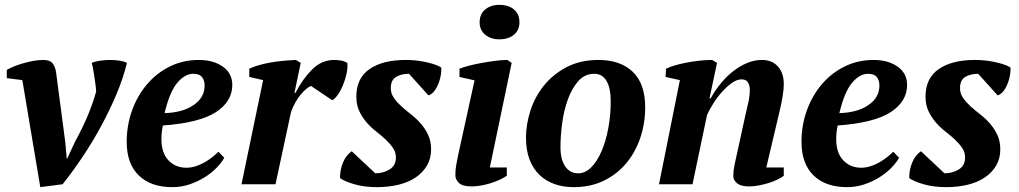

<svg xmlns="http://www.w3.org/2000/svg" viewBox="-20 -759 4199 791"><path d="M289 -175Q316 -224 338 -274.5Q360 -325 376 -381Q376 -392 373.5 -409.5Q371 -427 368.5 -445Q366 -463 363 -478.5Q360 -494 358 -500Q372 -506 392.5 -509Q413 -512 433.5 -512Q454 -512 473 -509Q492 -506 503 -500Q488 -438 460.5 -372.5Q433 -307 398 -242Q363 -177 322 -115.5Q281 -54 238 0L146 12L72 -429L8 -437V-471Q20 -478 37 -485Q54 -492 74.5 -498Q95 -504 116.5 -508Q138 -512 159 -512Q186 -512 197 -497.5Q208 -483 211 -461L249 -173L255 -106H257Z M904 -109Q893 -89 872 -67.5Q851 -46 823 -28.5Q795 -11 761 0.5Q727 12 690 12Q601 12 551.5 -36.5Q502 -85 502 -174Q502 -243 524 -304Q546 -365 585.5 -411.5Q625 -458 679.5 -485Q734 -512 799 -512Q859 -512 898 -484.5Q937 -457 937 -409Q937 -341 869.5 -297Q802 -253 651 -242Q648 -228 646.5 -213.5Q645 -199 645 -186Q645 -129 674 -98.5Q703 -68 748 -68Q767 -68 786 -74Q805 -80 822.5 -90Q840 -100 854.5 -111.5Q869 -123 880 -134ZM776 -455Q742 -455 710.5 -418Q679 -381 658 -293Q732 -295 777.5 -326Q823 -357 823 -407Q823 -427 812.5 -441Q802 -455 776 -455Z M1261 -405Q1242 -397 1218.5 -369Q1195 -341 1179 -298L1115 0H975L1064 -429L1007 -442V-476Q1024 -484 1046.5 -490.5Q1069 -497 1094.5 -501.5Q1120 -506 1147 -508.5Q1174 -511 1199 -512L1219 -500L1193 -376H1197Q1227 -434 1266 -473Q1305 -512 1357 -512Q1371 -512 1385 -509.5Q1399 -507 1411 -500Q1413 -479 1407.5 -454.5Q1402 -430 1393 -408Q1384 -386 1372 -369Q1360 -352 1349 -346Z M1611 -110Q1611 -132 1599 -149.5Q1587 -167 1569 -184Q1551 -201 1529.5 -217.5Q1508 -234 1490 -255Q1472 -276 1460 -301.5Q1448 -327 1448 -361Q1448 -437 1502.5 -474.5Q1557 -512 1651 -512Q1667 -512 1686.5 -510.5Q1706 -509 1726 -505Q1746 -501 1764.5 -495.5Q1783 -490 1798 -481Q1799 -470 1796.5 -452.5Q1794 -435 1787.5 -417.5Q1781 -400 1770.5 -385.5Q1760 -371 1745 -366L1665 -455Q1633 -455 1611.5 -442Q1590 -429 1590 -396Q1590 -374 1602.5 -356Q1615 -338 1633 -321.5Q1651 -305 1673 -288Q1695 -271 1713 -250.5Q1731 -230 1743.5 -204Q1756 -178 1756 -144Q1756 -106 1739 -77Q1722 -48 1692.5 -28Q1663 -8 1622 2Q1581 12 1533 12Q1482 12 1441.5 0.5Q1401 -11 1381 -25Q1380 -57 1392.5 -88Q1405 -119 1429 -136L1526 -45Q1559 -45 1585 -61Q1611 -77 1611 -110Z M1873 -442V-476Q1888 -482 1913 -488.5Q1938 -495 1966 -500Q1994 -505 2021.5 -508.5Q2049 -512 2070 -512L2088 -500L1998 -69H2068V-35Q2055 -26 2037.5 -18Q2020 -10 2000.5 -4Q1981 2 1961 5.5Q1941 9 1923 9Q1885 9 1870.5 -5.5Q1856 -20 1856 -37Q1856 -57 1859 -76Q1862 -95 1867 -118L1935 -428ZM1956 -667Q1956 -701 1979 -720Q2002 -739 2037 -739Q2075 -739 2097.5 -720Q2120 -701 2120 -667Q2120 -635 2097.5 -616Q2075 -597 2037 -597Q2002 -597 1979 -616Q1956 -635 1956 -667Z M2147 -192Q2147 -246 2165 -302.5Q2183 -359 2220 -405.5Q2257 -452 2313.5 -482Q2370 -512 2446 -512Q2536 -512 2587 -463Q2638 -414 2638 -317Q2638 -251 2618 -191.5Q2598 -132 2560 -86.5Q2522 -41 2467.5 -14.5Q2413 12 2343 12Q2301 12 2265 -0.5Q2229 -13 2202.5 -38.5Q2176 -64 2161.5 -102Q2147 -140 2147 -192ZM2429 -455Q2389 -455 2362.5 -425Q2336 -395 2319.5 -349.5Q2303 -304 2296 -251Q2289 -198 2289 -153Q2289 -102 2308.5 -73.5Q2328 -45 2362 -45Q2391 -45 2415.5 -69.5Q2440 -94 2458 -135.5Q2476 -177 2486 -230.5Q2496 -284 2496 -342Q2496 -397 2478.5 -426Q2461 -455 2429 -455Z M3051 -285Q3058 -316 3063.5 -340Q3069 -364 3069 -390Q3069 -407 3061.5 -419.5Q3054 -432 3035 -432Q3016 -432 2995.5 -417.5Q2975 -403 2955.5 -381.5Q2936 -360 2919.5 -334Q2903 -308 2893 -286L2833 0H2695L2781 -429L2722 -442L2724 -476Q2738 -483 2760 -489.5Q2782 -496 2808 -501Q2834 -506 2861.5 -509Q2889 -512 2914 -512L2934 -500L2903 -354H2908Q2926 -387 2950 -416Q2974 -445 3001 -466Q3028 -487 3058 -499.5Q3088 -512 3119 -512Q3161 -512 3185 -485Q3209 -458 3209 -413Q3209 -390 3204 -360.5Q3199 -331 3192 -302L3137 -69H3209V-35Q3199 -27 3182.5 -19Q3166 -11 3146.5 -5Q3127 1 3106 5Q3085 9 3066 9Q3032 9 3016.5 -4Q3001 -17 3001 -34Q3001 -55 3006 -79Q3011 -103 3016 -125Z M3684 -109Q3673 -89 3652 -67.5Q3631 -46 3603 -28.5Q3575 -11 3541 0.5Q3507 12 3470 12Q3381 12 3331.5 -36.5Q3282 -85 3282 -174Q3282 -243 3304 -304Q3326 -365 3365.5 -411.5Q3405 -458 3459.5 -485Q3514 -512 3579 -512Q3639 -512 3678 -484.5Q3717 -457 3717 -409Q3717 -341 3649.5 -297Q3582 -253 3431 -242Q3428 -228 3426.5 -213.5Q3425 -199 3425 -186Q3425 -129 3454 -98.5Q3483 -68 3528 -68Q3547 -68 3566 -74Q3585 -80 3602.5 -90Q3620 -100 3634.5 -111.5Q3649 -123 3660 -134ZM3556 -455Q3522 -455 3490.5 -418Q3459 -381 3438 -293Q3512 -295 3557.5 -326Q3603 -357 3603 -407Q3603 -427 3592.5 -441Q3582 -455 3556 -455Z M3956 -110Q3956 -132 3944 -149.5Q3932 -167 3914 -184Q3896 -201 3874.5 -217.5Q3853 -234 3835 -255Q3817 -276 3805 -301.5Q3793 -327 3793 -361Q3793 -437 3847.5 -474.5Q3902 -512 3996 -512Q4012 -512 4031.5 -510.5Q4051 -509 4071 -505Q4091 -501 4109.5 -495.5Q4128 -490 4143 -481Q4144 -470 4141.5 -452.5Q4139 -435 4132.5 -417.5Q4126 -400 4115.5 -385.5Q4105 -371 4090 -366L4010 -455Q3978 -455 3956.5 -442Q3935 -429 3935 -396Q3935 -374 3947.5 -356Q3960 -338 3978 -321.5Q3996 -305 4018 -288Q4040 -271 4058 -250.5Q4076 -230 4088.5 -204Q4101 -178 4101 -144Q4101 -106 4084 -77Q4067 -48 4037.5 -28Q4008 -8 3967 2Q3926 12 3878 12Q3827 12 3786.5 0.5Q3746 -11 3726 -25Q3725 -57 3737.5 -88Q3750 -119 3774 -136L3871 -45Q3904 -45 3930 -61Q3956 -77 3956 -110Z"/></svg>

Font: PT Serif
Style: Bold Italic
Weight: 700
Italic angle: -12°
Designer: A.Korolkova, O.Umpeleva, V.Yefimov
Foundry: ParaType Ltd
Version: Version 1.000W OFL